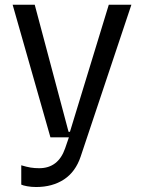

<svg xmlns="http://www.w3.org/2000/svg" viewBox="-20 -565 593 790"><path d="M67.5 194.6V115.1Q89.8 121.8 106.2 124.5Q122.5 127.1 141.3 127.1Q219.5 127.1 247.9 45.5L263.5 0H187.5L32 -545.5H122.9L262.1 -22.7H267.8L427.6 -545.5H520.6L311.8 79.5Q290.8 142 243.3 173.3Q195.7 204.5 128.6 204.5Q108.7 204.5 91.6 201.3Q74.6 198.2 67.5 194.6Z"/></svg>

Font: Riot Sans
Style: Regular
Weight: 400
Designer: Rasmus Andersson
Foundry: rsms
Version: Version 4.001